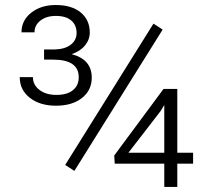

<svg xmlns="http://www.w3.org/2000/svg" viewBox="-20 -735 816 755"><path d="M272.5 -63 236.3 -86.4 583.5 -642.1 619.6 -618.7ZM677.2 -134.3H739.3V-91.3H677.2V0H626V-91.3H431.2L429.2 -123.5L623 -385.3H677.2ZM484.9 -134.3H626V-321.8L610.8 -297.4ZM153.3 -540.5H195.3Q234.9 -541.5 258.1 -559.1Q281.2 -576.7 281.2 -606Q281.2 -636.2 260.3 -654.3Q239.3 -672.4 199.7 -672.4Q162.6 -672.4 139.2 -654.3Q115.7 -636.2 115.7 -607.9H64.5Q64.5 -654.8 102.8 -685.1Q141.1 -715.3 199.2 -715.3Q261.7 -715.3 297.4 -686Q333 -656.7 333 -606.9Q333 -579.6 314.5 -556.6Q295.9 -533.7 261.7 -522Q340.8 -501.5 340.8 -429.7Q340.8 -379.9 302.2 -349.6Q263.7 -319.3 200.2 -319.3Q137.2 -319.3 97.4 -350.3Q57.6 -381.3 57.6 -431.6H109.4Q109.4 -401.4 135 -381.6Q160.6 -361.8 201.7 -361.8Q244.1 -361.8 266.8 -380.4Q289.6 -398.9 289.6 -431.2Q289.6 -500.5 189 -500.5H153.3Z"/></svg>

Font: SteelSelectRoboto
Style: Regular
Weight: 300
Designer: Google
Version: Version 2.137; 2017